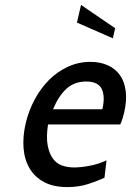

<svg xmlns="http://www.w3.org/2000/svg" viewBox="-20 -752 533 782"><path d="M175.6 -245H469.6C473.6 -253.7 476.8 -262 479.3 -270C481.8 -278 483.9 -285.7 485.6 -293C493.2 -325.7 495.3 -355 492 -381C488.6 -407 480.8 -428.7 468.5 -446C456.1 -463.3 439.7 -476.7 419.2 -486C398.7 -495.3 375.1 -500 348.4 -500C315.8 -500 285.1 -493.3 256.3 -480C227.6 -466.7 201.9 -448.7 179.3 -426C156.8 -403.3 137.3 -376.7 120.9 -346C104.5 -315.3 92.3 -283 84.5 -249C76.3 -213.7 73.5 -180.3 75.9 -149C78.3 -117.7 86.5 -90.2 100.4 -66.5C114.2 -42.8 133.9 -24.2 159.4 -10.5C184.9 3.2 216.7 10 254.7 10C285.4 10 313.5 5.8 339.1 -2.5C364.7 -10.8 386.8 -19.3 405.5 -28L413.9 -99C392.9 -89 370.4 -81.7 346.3 -77C322.2 -72.3 300.5 -70 281.2 -70C263.8 -70 247.6 -72.7 232.5 -78C217.4 -83.3 204.9 -92.8 195.1 -106.5C185.2 -120.2 178.2 -138.2 174.1 -160.5C169.9 -182.8 170.4 -211 175.6 -245ZM331 -420C363.6 -420 384.8 -409.8 394.4 -389.5C404.1 -369.2 404.9 -341.7 396.9 -307H195.9C210.9 -343 229.1 -370.8 250.7 -390.5C272.2 -410.2 299 -420 331 -420ZM293.4 -660 439.6 -596 449.1 -637 310 -732Z"/></svg>

Font: Cabin Condensed
Style: Regular
Weight: 400
Italic angle: -13°
Designer: Pablo Impallari
Foundry: Pablo Impallari. www.impallari.com Igino Marini. www.ikern.com
Version: Version 1.006